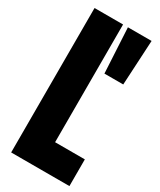

<svg xmlns="http://www.w3.org/2000/svg" viewBox="-287 -1280 1143 1370"><g transform="rotate(30 285.0 -595.0)"><path d="M60 0V-1190H295V-220H540V0ZM510 -820H355L335 -1190H530Z"/></g></svg>

Font: Boldonse
Style: Regular
Weight: 400
Designer: Universitype Foundry
Foundry: Universitype Foundry
Version: Version 1.000; ttfautohint (v1.8.4.7-5d5b)